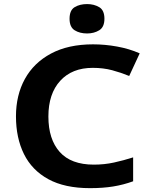

<svg xmlns="http://www.w3.org/2000/svg" viewBox="-20 -928 752 957"><path d="M442.4 -589.8Q339.4 -589.8 280.3 -525.4Q221.2 -460.9 221.2 -347.2Q221.2 -233.9 277.6 -170.7Q334 -107.4 447.8 -107.4Q500 -107.4 548.1 -117.9Q596.2 -128.4 643.6 -143.6V-24.4Q595.2 -6.8 543.9 1.5Q492.7 9.8 428.7 9.8Q302.7 9.8 220.9 -34.9Q139.2 -79.6 99.4 -160.2Q59.6 -240.7 59.6 -348.1Q59.6 -453.6 104 -534.4Q148.4 -615.2 234.4 -661.1Q320.3 -707 443.8 -707Q503.4 -707 563.7 -696Q624 -685.1 676.3 -662.1L624 -549.3Q584 -565.9 539.3 -577.9Q494.6 -589.8 442.4 -589.8ZM414.1 -907.7Q448.7 -907.7 474.6 -892.3Q500.5 -877 500.5 -834.5Q500.5 -793 474.6 -777.1Q448.7 -761.2 414.1 -761.2Q377.4 -761.2 352.1 -777.1Q326.7 -793 326.7 -834.5Q326.7 -877 352.1 -892.3Q377.4 -907.7 414.1 -907.7Z"/></svg>

Font: Lunasima
Style: Bold
Weight: 700
Designer: The DocRepair Project, Monotype Design Team
Foundry: Google
Version: Version 2.009